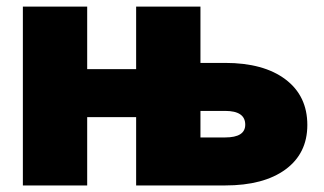

<svg xmlns="http://www.w3.org/2000/svg" viewBox="-20 -566 988 586"><path d="M49.8 0V-545.9H246.1V-355H395.5V-545.9H591.8V-374H667Q784.7 -374 851.3 -323.7Q918 -273.4 918 -184.6Q918 -97.7 851.3 -48.8Q784.7 0 667 0H395.5V-208.5H246.1V0ZM591.8 -146.5H667Q728.5 -146.5 728.5 -185.5Q728.5 -227.5 667 -227.5H591.8Z"/></svg>

Font: Inter Black
Style: Regular
Weight: 900
Designer: Rasmus Andersson
Foundry: rsms
Version: Version 4.000;git-a52131595